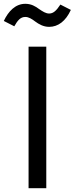

<svg xmlns="http://www.w3.org/2000/svg" viewBox="-39 -988 392 1008"><path d="M219 -847C266 -847 306 -877 333 -936L278 -964C257 -932 241 -917 219 -917C201 -917 185 -928 167 -940C147 -955 125 -968 94 -968C42 -968 5 -929 -19 -878L36 -850C54 -882 69 -899 94 -899C112 -899 129 -888 146 -875C165 -861 189 -847 219 -847ZM204 -743H111V0H204Z"/></svg>

Font: Glow Sans SC Normal Book
Style: Regular
Weight: 500
Designer: Ryoko NISHIZUKA (kana, bopomofo & ideographs); Paul D. Hunt (Latin, Greek & Cyrillic); Sandoll Communications, Soo-young
Version: Version 0.93